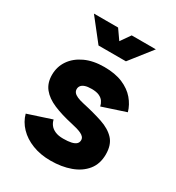

<svg xmlns="http://www.w3.org/2000/svg" viewBox="-177 -829 866 947"><g transform="rotate(30 256.0 -355.5)"><path d="M255.4 -520.5Q193.1 -520.5 147.1 -499.2Q101.2 -477.9 76 -441.2Q50.8 -404.4 50.8 -357.9Q50.8 -311.6 75.4 -281.2Q100 -250.8 145.8 -231.3Q191.5 -211.8 255.4 -197.8Q272.6 -194 287.4 -189.8Q302.1 -185.5 313.2 -180.2Q324.3 -174.9 330.5 -167.6Q336.7 -160.3 336.7 -150.4Q336.7 -137.2 328 -129Q319.3 -120.7 301.3 -116.6Q283.2 -112.5 255.4 -112.5Q227.5 -112.5 209.3 -120.7Q191 -128.8 181.1 -142Q171.1 -155.2 168 -170.9L34.2 -127.1Q45.1 -86.6 75.5 -54.9Q105.9 -23.2 152 -5.3Q198 12.7 255.4 12.7Q318.3 12.7 368.5 -5.5Q418.7 -23.6 448 -59.9Q477.3 -96.1 477.3 -150.4Q477.3 -204.7 449.4 -234.9Q421.4 -265.1 371.3 -281.9Q321.3 -298.6 255.4 -313Q232.6 -318.1 218.5 -324.5Q204.3 -330.9 197.9 -339Q191.4 -347.2 191.4 -357.9Q191.4 -368.7 197.7 -377.1Q204 -385.6 218.1 -390.6Q232.2 -395.5 255.4 -395.5Q282.9 -395.5 299.3 -387.9Q315.6 -380.3 323.8 -367.9Q332 -355.6 335 -341.3L467.3 -384.9Q456.8 -422 430.6 -452.8Q404.4 -483.6 361.1 -502.1Q317.9 -520.5 255.4 -520.5ZM216.6 -722.7H79L177.3 -597.7H304.1ZM294.1 -722.7 206.6 -597.7H333.4L431.7 -722.7Z"/></g></svg>

Font: Giphurs SC
Style: Regular
Weight: 400
Version: Version 0.920